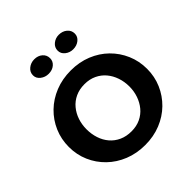

<svg xmlns="http://www.w3.org/2000/svg" viewBox="-242 -1106 1298 1298"><g transform="rotate(-45 407.0 -457.5)"><path d="M408 13Q327 13 258.5 -14.5Q190 -42 139.5 -91Q89 -140 61 -204.5Q33 -269 33 -343Q33 -417 61 -482Q89 -547 139.5 -596Q190 -645 258.5 -672.5Q327 -700 408 -700Q489 -700 557 -672.5Q625 -645 675 -596Q725 -547 753 -482Q781 -417 781 -343Q781 -269 753 -204.5Q725 -140 675 -91Q625 -42 557 -14.5Q489 13 408 13ZM408 -118Q456 -118 494 -136Q532 -154 558 -185.5Q584 -217 598 -257.5Q612 -298 612 -343Q612 -389 598 -430Q584 -471 558 -502Q532 -533 494 -551Q456 -569 408 -569Q359 -569 320.5 -551Q282 -533 255.5 -501Q229 -469 215.5 -428.5Q202 -388 202 -343Q202 -297 215.5 -256Q229 -215 255.5 -184Q282 -153 320.5 -135.5Q359 -118 408 -118ZM521 -789Q489 -789 464.5 -808.5Q440 -828 440 -857Q440 -888 464.5 -908Q489 -928 521 -928Q556 -928 580 -908Q604 -888 604 -857Q604 -828 580 -808.5Q556 -789 521 -789ZM287 -789Q254 -789 229 -808.5Q204 -828 204 -857Q204 -888 229 -908Q254 -928 287 -928Q322 -928 345 -908Q368 -888 368 -857Q368 -828 345 -808.5Q322 -789 287 -789Z"/></g></svg>

Font: BioRhyme ExtraBold ExtraBold
Style: Regular
Weight: 800
Version: Version 1.600;gftools[0.9.33]